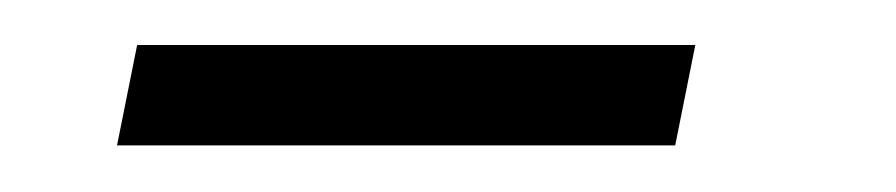

<svg xmlns="http://www.w3.org/2000/svg" viewBox="-20 -298 392 84"><path d="M284.2 -278.3 275.4 -234.4H31.2L40 -278.3Z"/></svg>

Font: Sansation Light
Style: Light Italic
Weight: 300
Designer: Bernd Montag
Version: Version 1.301